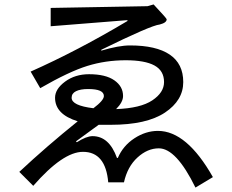

<svg xmlns="http://www.w3.org/2000/svg" viewBox="-20 -766 1040 860"><path d="M933.6 27.3 855.5 74.2Q769.5 -101.6 691.4 -101.6Q640.6 -101.6 595.7 -60.5Q550.8 -19.5 535.2 50.8H464.8Q453.1 -85.9 351.6 -85.9Q261.7 -85.9 128.9 66.4L66.4 3.9Q187.5 -109.4 328.1 -222.7Q226.6 -253.9 226.6 -328.1Q226.6 -367.2 271.5 -400.4Q316.4 -433.6 378.9 -433.6Q453.1 -433.6 492.2 -406.2Q531.2 -378.9 531.2 -335.9Q531.2 -308.6 500 -277.3Q609.4 -281.2 662.1 -316.4Q714.8 -351.6 714.8 -398.4Q714.8 -449.2 671.9 -472.7Q628.9 -496.1 543 -496.1Q453.1 -496.1 371.1 -470.7Q289.1 -445.3 160.2 -371.1L117.2 -445.3Q328.1 -539.1 550.8 -671.9V-675.8L207 -648.4V-730.5L640.6 -738.3L668 -746.1Q726.6 -683.6 726.6 -679.7Q726.6 -664.1 695.3 -656.2Q656.2 -652.3 433.6 -543V-539.1Q511.7 -562.5 562.5 -562.5Q679.7 -562.5 740.2 -521.5Q800.8 -480.5 800.8 -398.4Q800.8 -316.4 718.8 -261.7Q636.7 -207 476.6 -207H421.9L320.3 -132.8L324.2 -128.9Q367.2 -156.2 394.5 -156.2Q468.8 -156.2 503.9 -58.6H507.8Q531.2 -113.3 582 -146.5Q632.8 -179.7 687.5 -179.7Q816.4 -179.7 933.6 27.3ZM445.3 -335.9Q445.3 -351.6 427.7 -359.4Q410.2 -367.2 375 -367.2Q339.8 -367.2 320.3 -357.4Q300.8 -347.7 300.8 -328.1Q300.8 -293 398.4 -281.2Q445.3 -316.4 445.3 -335.9Z"/></svg>

Font: Droid Sans Fallback
Style: Regular
Weight: 400
Designer: Steve Matteson
Foundry: Ascender Corporation
Version: 3.00 (Khmer version)